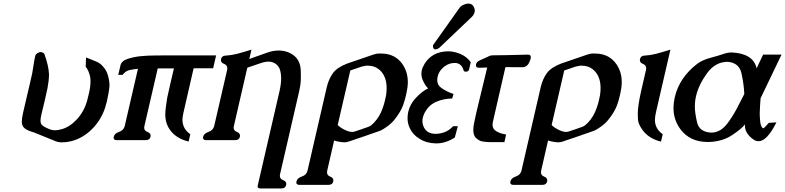

<svg xmlns="http://www.w3.org/2000/svg" viewBox="-20 -772 4379 1071"><path d="M170.9 -32.7Q130.4 -44.4 117.2 -56.6Q102.1 -69.3 101.6 -90.8Q101.6 -92.3 101.6 -94.2Q101.6 -111.8 108.9 -144L148.4 -313Q156.2 -346.7 159.7 -363.3Q165 -392.6 167.7 -412.6Q170.4 -432.6 176.8 -460.9Q179.2 -471.7 195.8 -479Q201.2 -481.4 207.5 -481.4Q217.3 -481.4 227.1 -472.2Q251.5 -405.3 253.4 -356.9Q252.9 -321.3 245.1 -281.2Q241.7 -265.1 237.8 -248L228.5 -206.5Q221.7 -179.7 213.9 -146L210.9 -133.3Q206.5 -113.8 206.1 -102.5Q204.6 -84 214.8 -74.2Q224.6 -64 256.3 -51.3Q267.1 -46.9 276.4 -45.9Q281.7 -45.4 286.6 -45.4Q302.7 -45.4 320.8 -50.3Q366.2 -62 405.8 -103Q448.2 -147.5 465.8 -209.5Q468.3 -218.8 476.6 -253.4Q484.9 -288.6 484.9 -321.8Q484.9 -356.4 463.9 -392.6Q463.4 -394 458 -398.4L460 -451.7L520.5 -427.2Q532.2 -421.9 543.5 -412.6Q568.4 -388.2 577.1 -366.2Q590.3 -331.1 590.8 -296.4Q590.8 -289.6 589.8 -282.2Q587.4 -257.8 576.2 -206.5Q571.8 -188.5 565.9 -169.9Q540 -91.8 477.5 -37.1Q415 16.1 338.9 21.5Q331.5 22 317.9 22Q301.3 21 290 15.6Z M785.6 -69.3Q784.7 -64.5 784.2 -60.1Q784.2 -43 802.2 -36.1Q820.3 -29.3 820.3 -15.1Q820.3 -12.7 819.8 -9.8Q815.4 9.8 792.5 9.8H631.8Q613.8 9.8 613.8 -3.9Q613.8 -6.8 614.7 -9.8Q619.1 -27.8 644.5 -36.4Q669.9 -44.9 675.8 -69.3L749.5 -388.2Q727.5 -386.2 703.1 -381.3Q679.2 -376 664.1 -354.5H639.6L651.9 -407.2Q657.7 -432.6 692.6 -443.8Q727.5 -455.1 765.9 -458.7Q804.2 -462.4 839.8 -462.4Q874 -462.4 888.2 -462.9H1185.5L1168.9 -391.1H1060.1L1021.5 -223.1Q1008.3 -166 1002.9 -141.8Q997.6 -117.7 997.6 -103.5Q997.6 -100.1 998 -97.2Q1001 -51.3 1041.5 -23.4L1032.2 17.6Q962.9 1 928.7 -46.9Q906.7 -76.2 902.8 -115.7Q901.9 -122.1 901.9 -130.9Q901.9 -163.6 912.6 -226.1Q914.1 -234.4 930.2 -305.2L950.2 -390.6H859.9Z M1370.6 -442.9 1470.7 -478.5Q1503.9 -490.2 1535.2 -490.2Q1569.8 -490.2 1599.6 -475.1Q1655.8 -446.3 1657.7 -378.4Q1658.2 -365.7 1658.2 -350.6Q1658.2 -340.3 1657.7 -320.6Q1657.2 -300.8 1648.9 -263.2L1542 200.2Q1541 205.1 1541 209Q1541 225.6 1559.1 232.7Q1577.1 239.7 1577.1 253.9Q1577.1 256.8 1576.2 259.8Q1571.8 279.3 1549.3 279.3H1434.1Q1414.1 279.3 1417.5 263.7L1539.1 -263.2Q1548.3 -303.2 1548.3 -335Q1548.3 -359.4 1543 -378.9Q1532.7 -414.1 1498.5 -425.3Q1490.2 -428.2 1478.5 -428.2Q1468.8 -428.2 1458 -426.3Q1445.3 -423.8 1432.6 -419.2Q1419.9 -414.6 1405.8 -410.2L1364.3 -396L1359.4 -394L1284.7 -69.3Q1283.7 -64.5 1283.2 -60.1Q1283.2 -43.5 1301 -36.4Q1318.8 -29.3 1318.8 -15.1Q1318.8 -12.7 1318.4 -9.8Q1314 9.8 1291.5 9.8H1130.9Q1112.3 9.8 1112.3 -3.9Q1112.3 -6.8 1113.3 -9.8Q1117.7 -27.8 1143.3 -36.4Q1168.9 -44.9 1174.8 -69.3L1247.1 -382.3Q1248 -387.2 1248 -391.6Q1248 -408.7 1230.2 -415.5Q1212.4 -422.4 1212.4 -436.5Q1212.4 -439 1212.9 -441.9Q1217.3 -461.9 1239.3 -461.9Q1269 -463.4 1300.3 -471.2Q1331.5 -479 1382.8 -495.1Z M1805.2 180.2Q1804.2 185.1 1804.2 189.5Q1804.2 206.1 1821.8 212.9Q1839.4 219.7 1839.4 233.9Q1839.4 236.8 1838.9 239.7Q1834.5 259.3 1812 259.3H1651.4Q1632.8 259.3 1632.8 245.6Q1632.8 242.7 1633.8 239.7Q1638.2 221.2 1663.8 212.6Q1689.5 204.1 1695.3 180.2L1802.7 -285.6Q1813.5 -331.5 1837.2 -364Q1860.8 -396.5 1918 -418L1926.8 -420.9L2062 -467.3Q2080.6 -473.6 2093.3 -473.6Q2106 -473.6 2113.8 -473.1Q2185.1 -470.7 2225.1 -414.1Q2254.9 -370.1 2254.9 -314.5Q2254.9 -298.3 2252.4 -281.2Q2249.5 -262.7 2245.6 -244.6Q2237.3 -208 2228 -183.6Q2212.4 -143.1 2176.8 -100.1Q2157.7 -77.1 2121.1 -53.7Q2106.4 -43.9 2090.3 -39.1Q2048.8 -24.4 2007.6 -10.3Q1966.3 3.9 1925.3 17.6Q1912.1 22 1900.9 22Q1871.1 20.5 1843.8 11.7ZM1934.1 -378.9 1863.8 -74.7Q1876 -61.5 1900.9 -48.8Q1926.3 -36.1 1944.3 -36.1Q1952.1 -36.1 1960.9 -39.1Q1979 -44.9 1997.3 -51.3Q2015.6 -57.6 2034.7 -64.5Q2043 -67.4 2051.3 -73.7Q2085.4 -102.5 2105 -145Q2120.1 -179.2 2127.4 -212.4Q2131.8 -232.4 2133.8 -241.7Q2136.7 -262.2 2136.7 -280.8Q2136.7 -320.3 2123 -348.1Q2102.5 -388.7 2062.5 -401.4Q2047.4 -405.8 2030.3 -405.8Q2024.9 -405.8 2020 -405.3Q2011.7 -404.3 1997.1 -400.4Q1986.3 -396.5 1964.4 -389.2Q1942.4 -381.8 1934.1 -378.9Z M2430.2 -504.9Q2426.3 -502 2421.9 -500Q2414.1 -496.6 2409.2 -496.6Q2399.4 -496.6 2396 -506.8Q2394.5 -512.2 2395.5 -518.6L2396.5 -521.5L2539.6 -723.1Q2548.3 -737.3 2563 -744.1Q2579.6 -752 2592.3 -752Q2617.2 -752 2626 -726.6Q2628.4 -719.2 2628.4 -711.9Q2628.4 -707.5 2627 -703.1Q2623.5 -689 2610.8 -676.8ZM2533.7 -67.9 2517.1 -4.9Q2466.3 27.8 2414.1 27.8H2411.1Q2357.9 26.9 2319.3 1.5Q2283.7 -19.5 2266.1 -56.6Q2253.4 -83 2253.4 -112.8Q2253.4 -124.5 2255.4 -137.2Q2256.3 -142.6 2257.3 -148.4Q2267.1 -190.9 2299.3 -225.6Q2335 -263.7 2368.2 -278.8Q2350.1 -294.9 2335.4 -332Q2330.6 -345.7 2330.6 -359.9Q2330.6 -369.1 2332.5 -378.9Q2336.9 -397.5 2349.1 -417.5Q2391.6 -483.9 2478 -485.8Q2514.6 -485.8 2549.8 -470.2Q2585.4 -454.6 2606 -424.8L2596.7 -384.8Q2593.8 -372.1 2578.6 -372.1Q2566.4 -372.1 2565.4 -381.8Q2553.2 -420.9 2516.1 -420.9Q2508.3 -420.9 2499.5 -419.4Q2472.2 -414.1 2450.2 -393.6Q2427.7 -373 2421.4 -345.2Q2418.9 -335 2418.9 -325.7Q2418.9 -298.3 2440.4 -282.7Q2468.8 -261.7 2509.8 -247.6L2502.4 -222.7Q2450.2 -221.2 2411.1 -203.1Q2371.6 -185.1 2349.6 -144.5Q2341.8 -129.9 2338.4 -115.2Q2335.9 -105.5 2336.4 -96.2Q2336.4 -78.1 2344.7 -61.5Q2363.3 -25.4 2409.7 -25.4Q2433.1 -25.4 2458.5 -34.2Q2483.9 -43 2507.8 -67.9Z M2799.3 -397.5 2729.5 -92.8Q2727.5 -83.5 2727.5 -75.7Q2727.5 -51.3 2751 -38.3Q2774.4 -25.4 2803.2 -22L2793.5 21H2715.3Q2695.8 20.5 2673.8 17.6Q2651.9 14.6 2633.8 -3.9Q2620.1 -18.1 2620.1 -47.9Q2620.1 -66.9 2626 -92.3Q2631.3 -118.7 2636.7 -142.1Q2638.2 -147.9 2650.4 -199.7L2697.8 -395.5Q2674.3 -395 2655.8 -394H2652.8Q2631.8 -394 2635.3 -413.1L2635.7 -414.1Q2638.7 -427.2 2654.8 -434.6Q2664.6 -439.5 2699.2 -454.6Q2705.1 -457.5 2708 -459Q2718.3 -463.4 2725.6 -463.4L2803.7 -464.4L2925.3 -467.3H2925.8Q2940.9 -467.3 2940.9 -453.6Q2940.9 -450.2 2939.9 -445.3Q2938.5 -438.5 2933.6 -427.2Q2921.4 -397 2893.1 -397Z M2998.5 180.2Q2997.6 185.1 2997.6 189.5Q2997.6 206.1 3015.1 212.9Q3032.7 219.7 3032.7 233.9Q3032.7 236.8 3032.2 239.7Q3027.8 259.3 3005.4 259.3H2844.7Q2826.2 259.3 2826.2 245.6Q2826.2 242.7 2827.1 239.7Q2831.5 221.2 2857.2 212.6Q2882.8 204.1 2888.7 180.2L2996.1 -285.6Q3006.8 -331.5 3030.5 -364Q3054.2 -396.5 3111.3 -418L3120.1 -420.9L3255.4 -467.3Q3273.9 -473.6 3286.6 -473.6Q3299.3 -473.6 3307.1 -473.1Q3378.4 -470.7 3418.5 -414.1Q3448.2 -370.1 3448.2 -314.5Q3448.2 -298.3 3445.8 -281.2Q3442.9 -262.7 3439 -244.6Q3430.7 -208 3421.4 -183.6Q3405.8 -143.1 3370.1 -100.1Q3351.1 -77.1 3314.5 -53.7Q3299.8 -43.9 3283.7 -39.1Q3242.2 -24.4 3200.9 -10.3Q3159.7 3.9 3118.7 17.6Q3105.5 22 3094.2 22Q3064.5 20.5 3037.1 11.7ZM3127.4 -378.9 3057.1 -74.7Q3069.3 -61.5 3094.2 -48.8Q3119.6 -36.1 3137.7 -36.1Q3145.5 -36.1 3154.3 -39.1Q3172.4 -44.9 3190.7 -51.3Q3209 -57.6 3228 -64.5Q3236.3 -67.4 3244.6 -73.7Q3278.8 -102.5 3298.3 -145Q3313.5 -179.2 3320.8 -212.4Q3325.2 -232.4 3327.1 -241.7Q3330.1 -262.2 3330.1 -280.8Q3330.1 -320.3 3316.4 -348.1Q3295.9 -388.7 3255.9 -401.4Q3240.7 -405.8 3223.6 -405.8Q3218.3 -405.8 3213.4 -405.3Q3205.1 -404.3 3190.4 -400.4Q3179.7 -396.5 3157.7 -389.2Q3135.7 -381.8 3127.4 -378.9Z M3640.1 -150.4Q3633.3 -121.6 3633.3 -104.5V-97.2Q3636.7 -50.8 3676.8 -23.4L3667 18.1Q3598.6 1 3564 -46.9Q3539.6 -81.1 3538.6 -106.4Q3537.6 -131.8 3537.6 -136.7Q3537.6 -183.1 3557.6 -270L3583.5 -382.3Q3584.5 -387.2 3584.5 -391.6Q3584.5 -408.2 3566.9 -415.3Q3549.3 -422.4 3549.3 -436.5Q3549.3 -439 3549.8 -441.9Q3554.2 -461.9 3575.7 -461.9Q3605.5 -463.4 3637 -471.2Q3668.5 -479 3719.7 -495.1Z M4061.5 -479.5Q4182.1 -473.6 4200.7 -390.6L4208.5 -408.2Q4220.7 -433.6 4236.8 -467.3H4339.4L4222.7 -224.1Q4221.7 -211.4 4219.7 -183.1Q4217.8 -154.8 4217.8 -139.6Q4217.8 -118.2 4220.7 -92Q4223.6 -65.9 4236.3 -55.7Q4242.7 -56.6 4268.6 -86.9L4311 -89.4Q4258.3 15.6 4211.9 15.6Q4195.8 15.6 4182.6 5.9Q4135.3 -27.3 4135.3 -71.8Q4135.3 -72.8 4135.3 -78.1Q4118.7 -55.2 4064.9 -19Q4010.3 17.6 3935.1 20H3927.7Q3827.6 20 3774.4 -52.7Q3736.8 -104.5 3736.8 -169.4Q3736.8 -197.8 3743.7 -228.5Q3769 -338.9 3869.1 -416Q3898.4 -437.5 3941.2 -449Q3983.9 -460.4 4013.2 -470.2Q4039.1 -479.5 4061.5 -479.5ZM4131.8 -247.6Q4129.4 -302.7 4116.2 -362.5Q4103 -422.4 4038.6 -427.2Q3970.2 -427.2 3923.8 -363.3Q3877.4 -299.3 3862.8 -236.8Q3856 -208 3856 -177.2Q3856 -142.6 3868.4 -89.1Q3880.9 -35.6 3947.3 -32.2Q3999 -32.2 4037.6 -83.5Q4066.9 -123 4089.1 -164.6Q4111.3 -206.1 4131.8 -247.6Z"/></svg>

Font: Caudex
Style: Bold
Weight: 700
Italic angle: -13°
Version: Version 1.04